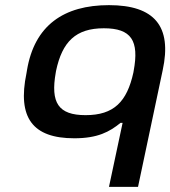

<svg xmlns="http://www.w3.org/2000/svg" viewBox="-20 -529 663 747"><path d="M85 -256 83 -244C47 -71 107 9 269 9C360 9 406 -16 449 -51H457L404 198H517L613 -256C650 -427 581 -509 404 -509C228 -509 114 -430 85 -256ZM197 -247 198 -253C222 -367 275 -419 384 -419C491 -419 522 -371 500 -253L499 -247C474 -133 423 -81 313 -81C207 -81 176 -129 197 -247Z"/></svg>

Font: LT Wave Medium
Style: Italic
Weight: 500
Designer: Daniel Lyons
Version: Version 2.5 (Glyphs App)